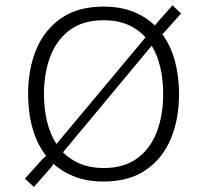

<svg xmlns="http://www.w3.org/2000/svg" viewBox="-20 -698 799 744"><path d="M381.3 -672.4Q445.3 -672.4 494.9 -653.1Q544.4 -633.8 580.1 -599.1L583 -603.5L648.4 -677.7L681.6 -645.5L614.7 -570.8L608.9 -565.9Q641.6 -521 657.7 -461.7Q673.8 -402.3 673.8 -333.5Q673.8 -236.3 641.8 -159.9Q609.9 -83.5 544.9 -39.1Q480 5.4 381.3 5.4Q319.8 5.4 271.5 -12.7Q223.1 -30.8 187.5 -63L176.8 -47.9L111.3 26.4L76.7 -5.9L144.5 -81.5L158.7 -94.2Q123.5 -139.2 106.2 -200.4Q88.9 -261.7 88.9 -333.5Q88.9 -430.7 120.8 -507.1Q152.8 -583.5 217.8 -627.9Q282.7 -672.4 381.3 -672.4ZM381.3 -619.6Q302.7 -619.6 251.5 -582.3Q200.2 -544.9 175.3 -480.2Q150.4 -415.5 150.4 -333.5Q150.4 -276.4 162.4 -226.8Q174.3 -177.2 198.7 -140.1L543.9 -553.2Q515.6 -585 475.1 -602.3Q434.6 -619.6 381.3 -619.6ZM612.3 -333.5Q612.3 -388.7 601.3 -436.3Q590.3 -483.9 567.9 -521L224.1 -107.9Q252.4 -79.1 291.5 -63Q330.6 -46.9 381.3 -46.9Q460.4 -46.9 511.5 -84.2Q562.5 -121.6 587.4 -186.5Q612.3 -251.5 612.3 -333.5Z"/></svg>

Font: Estedad-FD Light
Style: Regular
Weight: 300
Designer: Amin Abedi
Version: Version 7.3